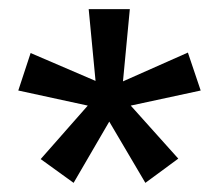

<svg xmlns="http://www.w3.org/2000/svg" viewBox="-20 -759 479 420"><path d="M419 -561 266 -528 370 -412 298 -359 219 -493 141 -359 69 -411 172 -528 20 -561 47 -643 189 -582 174 -739H264L249 -581L391 -644Z"/></svg>

Font: Fira Sans
Style: Regular
Weight: 400
Designer: Carrois Corporate & Edenspiekermann AG
Foundry: Carrois Corporate GbR & Edenspiekermann AG
Version: Version 4.106;PS 004.106;hotconv 1.0.70;makeotf.lib2.5.58329